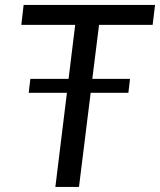

<svg xmlns="http://www.w3.org/2000/svg" viewBox="-20 -736 630 756"><path d="M370 -638 343.5 -425.5H492L485.5 -370.5H337L291 0H198L243.5 -370.5H93L99.5 -425.5H250L276 -638H64L73 -716.5H590.5L581 -638Z"/></svg>

Font: Lato 2
Style: Italic
Weight: 400
Italic angle: -7°
Designer: Lukasz Dziedzic with Adam Twardoch and Botio Nikoltchev
Foundry: tyPoland Lukasz Dziedzic
Version: Version 2.015; 2015-08-06; http://www.latofonts.com/